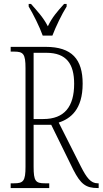

<svg xmlns="http://www.w3.org/2000/svg" viewBox="-20 -951 519 971"><path d="M196 -771H245C262 -816 293 -880 317 -918V-931H304C269 -892 244 -864 222 -818C198 -864 171 -892 137 -931H125V-918C148 -880 180 -816 196 -771ZM34 0H229V-24H207C160 -24 150 -35 150 -108V-320H239L351 -92C388 -20 414 0 474 0H479V-24H474C439 -24 418 -52 389 -109L277 -331C337 -351 398 -397 398 -528C398 -651 344 -714 211 -714H34V-690H51C98 -690 109 -679 109 -606V-108C109 -35 98 -24 51 -24H34ZM199 -349H150V-684H214C317 -684 355 -627 355 -527C355 -412 306 -349 199 -349Z"/></svg>

Font: Noto Serif Devanagari ExtraCondensed ExtraLight
Style: Regular
Weight: 200
Width: 2
Designer: Universal Thirst, Indian Type Foundry and the Monotype Design Team
Foundry: Monotype Imaging Inc.
Version: Version 2.004